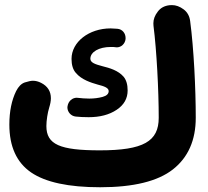

<svg xmlns="http://www.w3.org/2000/svg" viewBox="-20 -686 836 772"><path d="M484.9 -529.3V-533.7C484.9 -551.3 472.7 -568.8 451.7 -570.3C440.4 -571.3 431.6 -571.8 424.8 -571.8C337.4 -571.8 267.6 -517.1 267.6 -449.2C267.6 -424.8 273.4 -405.8 285.2 -392.6C308.6 -365.2 344.7 -354 373.5 -345.7C398.4 -339.4 417 -333 417 -319.8C417 -308.6 408.7 -300.8 392.6 -296.4C376.5 -292 358.4 -289.6 338.9 -289.6C322.8 -289.6 307.1 -291 293.9 -292.5C292.5 -293 290.5 -293 288.6 -293C271.5 -293 254.9 -280.3 251.5 -258.8C251 -257.3 251 -255.4 251 -253.9C251 -236.8 264.6 -219.2 284.7 -217.3C298.8 -215.8 316.4 -214.8 336.4 -214.8C381.8 -214.8 419.4 -224.6 449.2 -244.6C478.5 -264.2 493.2 -290 493.2 -322.3C493.2 -346.2 487.8 -364.3 477.1 -377.4C455.1 -402.8 420.9 -412.6 391.6 -419.9C364.3 -427.2 343.3 -433.6 343.3 -449.7C343.3 -477.5 378.4 -497.1 424.8 -497.1H435.1C438.5 -497.1 441.4 -496.6 444.8 -496.1C446.3 -495.6 448.2 -495.6 449.7 -495.6C466.8 -495.6 482.9 -509.3 484.9 -529.3ZM17.6 -185.1C17.6 -96.7 46.9 -32.7 105 7.3C163.1 46.9 255.4 66.9 382.8 66.9C516.6 66.9 614.3 43 675.3 -4.9C736.3 -52.7 767.1 -122.1 767.1 -212.4C767.1 -329.6 759.3 -490.2 744.6 -601.1C742.2 -621.1 733.4 -637.2 718.3 -648.4C703.1 -659.7 687.5 -665.5 671.4 -665.5C668 -665.5 664.6 -665.5 661.1 -665C641.1 -662.6 625.5 -654.3 614.3 -639.2C602.5 -624 596.7 -608.4 596.7 -592.3C596.7 -588.9 596.7 -585.4 597.2 -582C609.9 -483.4 618.2 -322.3 618.2 -212.4C618.2 -117.7 557.1 -81.5 381.3 -81.5C220.7 -81.5 166.5 -105 166.5 -179.2C166.5 -201.2 171.4 -232.9 177.7 -252.9C182.1 -267.1 184.6 -279.8 184.6 -291C184.6 -318.8 171.4 -339.8 145 -353C134.3 -358.4 123.5 -361.3 112.3 -361.3C104.5 -361.3 93.8 -358.9 79.6 -354.5C65.4 -349.6 54.2 -337.9 44.9 -319.8C26.9 -283.2 17.6 -238.3 17.6 -185.1Z"/></svg>

Font: Mikhak ExtraBold
Style: Regular
Weight: 800
Designer: Amin Abedi
Version: Version 3.2